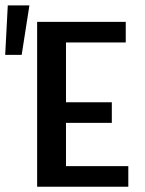

<svg xmlns="http://www.w3.org/2000/svg" viewBox="-92 -708 550 728"><path d="M48.8 -625H384.8V-546.9H158.2V-320.3H332V-242.2H158.2V-78.1H394.5V0H48.8ZM19.5 -687.5 -9.8 -500H-72.3L-62.5 -687.5Z"/></svg>

Font: Sudo
Style: Bold
Weight: 700
Monospace: yes
Designer: Jens Kutilek
Foundry: Jens Kutilek
Version: Version 0.040